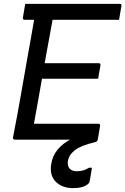

<svg xmlns="http://www.w3.org/2000/svg" viewBox="-20 -720 646 990"><path d="M110 -700H597Q601 -700 603 -699Q605 -698 606 -695.5Q607 -693 606 -689Q603 -670 600 -654Q597 -638 594 -618H106Q103 -618 101 -619.5Q99 -621 98 -623.5Q97 -626 98 -629Q101 -648 104 -664.5Q107 -681 110 -700ZM168 -394H489Q493 -394 495 -392.5Q497 -391 497.5 -389Q498 -387 498 -383Q497 -374 494.5 -362.5Q492 -351 490 -338.5Q488 -326 486 -314H154ZM56 0Q54 0 52 -1Q50 -2 48.5 -3.5Q47 -5 47 -7Q47 -9 47 -11Q59 -71 70.5 -134.5Q82 -198 93.5 -263.5Q105 -329 116.5 -395Q128 -461 140 -527Q152 -593 163 -658H265L255 -643Q252 -623 248 -601Q244 -579 240 -557Q229 -500 218.5 -440Q208 -380 197.5 -320.5Q187 -261 176.5 -201Q166 -141 155 -82H486Q492 -82 494.5 -79Q497 -76 496 -71Q494 -56 490.5 -37.5Q487 -19 484 0ZM431 -27Q442 -28 453 -22.5Q464 -17 484 0Q483 4 480.5 7.5Q478 11 470 13Q397 30 366 54.5Q335 79 330 111Q327 137 339.5 150Q352 163 376 163Q394 163 409 158.5Q424 154 439 145H454Q453 152 451.5 161Q450 170 448 182.5Q446 195 442 216Q439 229 417 239.5Q395 250 357 250Q301 250 268 217.5Q235 185 244 127Q250 84 277 51.5Q304 19 344.5 -1.5Q385 -22 431 -27Z"/></svg>

Font: RecMonoLinear Nerd Font Mono
Style: Italic
Weight: 400
Italic angle: -10°
Monospace: yes
Version: Version 1.085; ttfautohint (v1.8.4.7-5d5b);Nerd Fonts 3.2.1